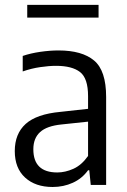

<svg xmlns="http://www.w3.org/2000/svg" viewBox="-20 -757 520 786"><path d="M195.5 8.5Q125 8.5 82.8 -30Q40.5 -68.5 40.5 -138.5Q40.5 -209.5 85.2 -249.8Q130 -290 227 -299L340.5 -311.5V-363.5Q340.5 -436.5 307.8 -462Q275 -487.5 209.5 -487.5Q180.5 -487.5 144.5 -482.2Q108.5 -477 73 -464.5V-528Q105 -539 144.8 -544.8Q184.5 -550.5 219.5 -550.5Q316 -550.5 365.2 -509.2Q414.5 -468 414.5 -360V0H351.5L345.5 -60H340.5Q316 -26 278 -8.8Q240 8.5 195.5 8.5ZM116.5 -146Q116.5 -51 214.5 -51Q247 -51 280.5 -66Q314 -81 340.5 -118.5V-259L232 -247.5Q171.5 -241.5 144 -216.2Q116.5 -191 116.5 -146ZM91.5 -685V-737H383.5V-685Z"/></svg>

Font: Encode Sans Semi Condensed
Style: Regular
Weight: 400
Width: 4
Designer: Multiple Designers
Foundry: Impallari Type
Version: Version 3.000; ttfautohint (v1.8.3) -l 8 -r 50 -G 200 -x 14 